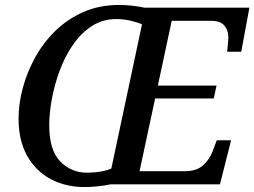

<svg xmlns="http://www.w3.org/2000/svg" viewBox="-20 -745 1028 776"><path d="M322 11Q246 11 186 -20.5Q126 -52 90.5 -114Q55 -176 55 -266Q55 -324 71.5 -387Q88 -450 120.5 -510Q153 -570 202 -618.5Q251 -667 316 -696Q381 -725 462 -725Q487 -725 514 -722Q541 -719 564 -714H988L955 -536H898Q899 -540 900 -553.5Q901 -567 902 -579Q903 -591 903 -594Q903 -622 887 -641.5Q871 -661 832 -661H674L618 -399H855L844 -347H607L544 -53H727Q775 -53 801.5 -77.5Q828 -102 840 -135L856 -178H914L869 0H427Q406 5 375.5 8Q345 11 322 11ZM332 -47Q360 -47 386.5 -51.5Q413 -56 430 -64L554 -647Q538 -654 509 -661Q480 -668 451 -668Q395 -668 351 -639.5Q307 -611 274.5 -563.5Q242 -516 221 -459Q200 -402 189.5 -344.5Q179 -287 179 -239Q179 -138 223.5 -92.5Q268 -47 332 -47Z"/></svg>

Font: Noto Serif Medium
Style: Italic
Weight: 500
Italic angle: -12°
Designer: Monotype Design Team
Foundry: Monotype Imaging Inc.
Version: Version 2.014; ttfautohint (v1.8.4.7-5d5b)